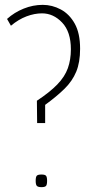

<svg xmlns="http://www.w3.org/2000/svg" viewBox="-20 -770 370 791"><path d="M133 -263 132 -355Q185 -390 216 -422Q247 -454 259.5 -489Q272 -524 272 -567Q272 -639 236 -677Q200 -715 153 -715Q122 -715 89 -702.5Q56 -690 25 -664L9 -692Q39 -719 77.5 -734.5Q116 -750 156 -750Q195 -750 230.5 -731Q266 -712 288 -672.5Q310 -633 310 -569Q310 -513 294 -474.5Q278 -436 246 -404.5Q214 -373 166 -338V-263ZM127 -25Q127 -41 131.5 -46Q136 -51 151 -51Q165 -51 169.5 -46Q174 -41 174 -25Q174 -9 169.5 -4Q165 1 151 1Q137 1 132 -4Q127 -9 127 -25Z"/></svg>

Font: Georama SemiCondensed ExtraLight
Style: Regular
Weight: 200
Width: 4
Designer: Jean-Baptiste Levee
Foundry: Production Type
Version: Version 1.000